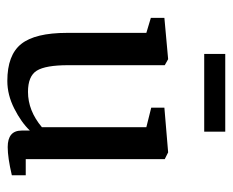

<svg xmlns="http://www.w3.org/2000/svg" viewBox="-74 -538 620 511"><g transform="rotate(90 235.5 -282.0)"><path d="M371 7Q327 7 327 -30V-52Q305 -29 268.5 -10.5Q232 8 195 8Q126 8 96.5 -29Q67 -66 67 -151V-362L27 -374V-410L137 -420L153 -411V-154Q153 -94 167.5 -70.5Q182 -47 224 -47Q274 -47 318 -84V-362L266 -375V-410L385 -420L403 -411V-41H446V-4Q399 7 371 7ZM123 -516V-572H330V-516Z"/></g></svg>

Font: Aikya Medium
Style: Regular
Weight: 500
Designer: Neelakash Kshetrimayum (Latin subset based on Merriweather by Eben Sorkin)
Foundry: Brand New Type
Version: Version 1.00 b005